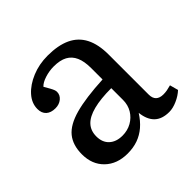

<svg xmlns="http://www.w3.org/2000/svg" viewBox="-139 -662 816 816"><g transform="rotate(-45 269.5 -253.5)"><path d="M191.9 14.2Q128.9 14.2 90.3 -22.9Q51.8 -60.1 51.8 -121.1Q51.8 -176.3 79.3 -210.2Q106.9 -244.1 169.9 -261.5Q232.9 -278.8 338.9 -284.2V-352.1Q338.9 -393.1 327.4 -418.9Q315.9 -444.8 292.5 -457.5Q269 -470.2 231 -470.2Q204.1 -470.2 177.5 -461.7Q150.9 -453.1 139.2 -439.9Q147.9 -424.8 154.1 -413.8Q160.2 -402.8 162.6 -396Q165 -389.2 165 -383.8Q165 -364.7 149.4 -351.8Q133.8 -338.9 110.8 -338.9Q84 -338.9 69.1 -352.5Q54.2 -366.2 54.2 -391.1Q54.2 -426.3 80.6 -455.6Q106.9 -484.9 150.4 -502.9Q193.8 -521 245.1 -521Q308.1 -521 349.6 -501.5Q391.1 -481.9 411.6 -441.9Q432.1 -401.9 432.1 -340.8V-100.1Q432.1 -78.1 443.6 -67.1Q455.1 -56.2 477.1 -56.2Q488.3 -56.2 499 -58.1Q509.8 -60.1 523.9 -64L534.2 -25.9Q516.1 -8.8 490 2.7Q463.9 14.2 441.9 14.2Q398.9 14.2 375.5 -8.3Q352.1 -30.8 347.2 -75.2Q328.1 -45.4 305.2 -25.6Q282.2 -5.9 254.2 4.2Q226.1 14.2 191.9 14.2ZM230 -55.2Q260.7 -55.2 285.4 -69.1Q310.1 -83 324.5 -106.9Q338.9 -130.9 338.9 -161.1V-231.9Q274.9 -231.9 232.4 -220.9Q189.9 -210 169.4 -188Q148.9 -166 148.9 -131.8Q148.9 -95.7 170.9 -75.4Q192.9 -55.2 230 -55.2Z"/></g></svg>

Font: Literata
Style: Regular
Weight: 400
Designer: Latin by Veronika Burian and Jose Scaglione. Greek by Irene Vlachou. Cyrillic by Vera Evstafieva.
Foundry: TypeTogether
Version: Version 3.002